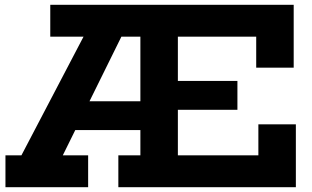

<svg xmlns="http://www.w3.org/2000/svg" viewBox="-20 -779 1299 799"><path d="M472.5 0V-132.5H564.2V-626.5H189.2V-758.9H1202.2V-497.3H1046.2V-626.5H720.2V-132.5H1055.2V-261.6H1211.2V0ZM2.7 0V-132.5H69.1L386.7 -739.3H540.9L241.3 -132.5H346.8V0ZM219.2 -237.6V-357.7H645.1V-237.6ZM646 -322.2V-442.3H968V-322.2Z"/></svg>

Font: Hepta Slab ExtraLight
Style: Regular
Weight: 200
Designer: Michael LaGattuta
Foundry: Michael LaGattuta
Version: Version 1.100